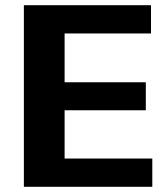

<svg xmlns="http://www.w3.org/2000/svg" viewBox="-20 -720 647 740"><path d="M194 -109H567V0H72V-700H562V-591H194L229 -675V-345L194 -403H542V-295H194L229 -353V-25Z"/></svg>

Font: Pathway Extreme 72pt
Style: Bold
Weight: 700
Designer: Eduardo Rodriguez Tunni
Foundry: Eduardo Rodriguez Tunni
Version: Version 1.001;gftools[0.9.26]